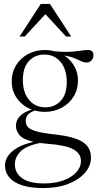

<svg xmlns="http://www.w3.org/2000/svg" viewBox="-20 -690 494 975"><path d="M207.5 -122Q181.5 -122 157.5 -128.5Q110.5 -113.5 110.5 -76Q110.5 -59.5 120 -46.8Q129.5 -34 160.8 -24.2Q192 -14.5 257 -7.5Q355 3 398.5 30.2Q442 57.5 442 110.5Q442 151.5 412 186.8Q382 222 327.5 243.5Q273 265 199.5 265Q105 265 55.2 234.2Q5.5 203.5 5.5 149.5Q5.5 111.5 40.8 79.8Q76 48 150 30Q97.5 18 79.2 -3.8Q61 -25.5 61 -51Q61 -108.5 141.5 -133.5Q96 -150.5 67.8 -188.5Q39.5 -226.5 39.5 -276.5Q39.5 -322.5 61.5 -358.5Q83.5 -394.5 121.8 -415.2Q160 -436 207.5 -436Q233.5 -436 257.5 -429.5Q303 -425 334 -427Q365 -429 387 -432.5Q409 -436 427.5 -436Q454.5 -436 454.5 -409.5Q454.5 -394 444.5 -383.2Q434.5 -372.5 419.5 -372.5Q406.5 -372.5 392.2 -379.2Q378 -386 357.8 -394.5Q337.5 -403 306.5 -408Q338.5 -387 357.2 -354.2Q376 -321.5 376 -281Q376 -235.5 353.8 -199.5Q331.5 -163.5 293.2 -142.8Q255 -122 207.5 -122ZM210 -145Q257.5 -145 288.2 -177.5Q319 -210 319 -274Q319 -337.5 287.8 -375.2Q256.5 -413 205 -413Q158 -413 127 -380.2Q96 -347.5 96 -283.5Q96 -220.5 127.5 -182.8Q159 -145 210 -145ZM55.5 144.5Q55.5 188 92 214.8Q128.5 241.5 204.5 241.5Q259.5 241.5 301.5 226.2Q343.5 211 367.2 185.2Q391 159.5 391 127Q391 90 353 68.5Q315 47 219.5 40Q199.5 38.5 182 36Q111.5 51 83.5 80Q55.5 109 55.5 144.5ZM79.5 -504.5 187 -670H233.5L341.5 -504.5H315.5L210.5 -618L105.5 -504.5Z"/></svg>

Font: Newsreader Text Light
Style: Regular
Weight: 300
Designer: Hugues Gentile
Foundry: Production Type
Version: Version 1.001